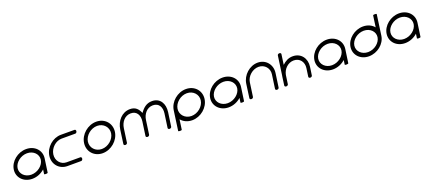

<svg xmlns="http://www.w3.org/2000/svg" viewBox="86 -2176 8282 3730"><g transform="rotate(-20 4227.0 -311.0)"><path d="M696.2 -10.5 736.4 -292.6C759.1 -454.1 634.4 -585.2 458.6 -585.2C282.7 -585.2 121.2 -454.1 98.5 -292.6C75.8 -131.1 201.3 0 378.1 0C474.9 0 567.3 -39.2 634.9 -101.2C630.6 -70.6 626.3 -40.1 622 -9.5C619.9 5.5 694.1 4.5 696.2 -10.5ZM177.2 -292.6C192.9 -404.1 314.5 -502.7 446.8 -502.7C579.2 -502.7 673.1 -404.1 657.4 -292.6C641.7 -181.1 520.1 -82.5 387.8 -82.5C255.4 -82.5 161.5 -181.1 177.2 -292.6Z M1472.1 -614C1472.1 -614 1358.4 -614.8 1188.9 -614.8C1019.4 -614.8 862.4 -476.8 838.6 -307.3C814.8 -137.8 933 0.2 1102.4 0.2C1271.9 0.2 1385.9 -0.5 1385.9 -0.5C1401.7 -0.5 1417.6 -16.7 1420.5 -37.6C1423.4 -58.5 1412 -74.7 1396.1 -74.7C1396.1 -74.7 1228.5 -74.6 1110.6 -74.6C992.6 -74.6 903 -179 921 -307.3C939.1 -435.6 1058 -540 1176 -540C1293.9 -540 1461.5 -539.9 1461.5 -539.9C1477.4 -539.9 1493.4 -556.1 1496.3 -577C1499.2 -597.9 1487.9 -614 1472.1 -614Z M1636.5 -309.6C1653.4 -430.1 1776.1 -536.7 1908.5 -536.7C2040.9 -536.7 2133.6 -430.1 2116.7 -309.6C2099.7 -189.1 1977 -82.5 1844.7 -82.5C1712.3 -82.5 1619.5 -189.1 1636.5 -309.6ZM1557.8 -309.6C1533.7 -138.7 1657.3 0 1833.1 0C2008.8 0 2171.4 -138.7 2195.4 -309.6C2219.4 -480.5 2095.8 -619.2 1920.1 -619.2C1744.3 -619.2 1581.8 -480.5 1557.8 -309.6Z M3256.5 -29.6C3256.5 -29.6 3273.4 -144.4 3297.4 -315.2C3321.4 -486 3241.3 -624.6 3074.2 -624.6C2961 -624.6 2889.9 -562.7 2824.9 -471.1C2785.7 -562.7 2732 -624.6 2618.9 -624.6C2451.7 -624.6 2331.6 -486 2307.6 -315.2C2283.6 -144.4 2268.2 -29.6 2268.2 -29.6C2266 -13.7 2280.2 0 2301.1 0C2322 0 2340.1 -13.9 2342.4 -29.9C2342.4 -29.9 2366.1 -199 2382.8 -317.9C2399.5 -436.9 2480.7 -542.1 2606.5 -542.1C2732.2 -542.1 2782.7 -436.9 2766 -317.9C2749.3 -199 2725.5 -29.9 2725.5 -29.9C2723.3 -13.9 2737.5 0 2758.4 0C2758.5 0 2758.6 0 2758.7 0C2758.9 0 2759 0 2759.1 0C2780 0 2798.1 -13.9 2800.4 -29.9C2800.4 -29.9 2824.1 -199 2840.8 -317.9C2857.5 -436.9 2937.7 -542.1 3063.4 -542.1C3189.1 -542.1 3239.7 -436.9 3223 -317.9C3206.2 -199 3182.4 -29.9 3182.4 -29.9C3180.2 -13.9 3194.4 0 3215.3 0C3236.2 0 3254.3 -13.7 3256.5 -29.6Z M3355.8 94.8C3353.5 110.5 3427.5 111.6 3429.7 95.8C3434.2 64.1 3454.1 -77.6 3458.5 -109.3C3508.6 -46.6 3589.9 -6.9 3686.6 -6.9C3863.5 -6.9 4026.7 -144.1 4050.4 -313.1C4074.2 -482 3950.3 -619.2 3774.5 -619.2C3598.7 -619.2 3436.2 -481.7 3412.4 -312.3ZM3971.7 -313.1C3955 -194.3 3832.5 -89.4 3700.2 -89.4C3567.8 -89.4 3474.8 -194.3 3491.5 -313.1C3508.2 -431.8 3630.7 -536.7 3763.1 -536.7C3895.4 -536.7 3988.4 -431.8 3971.7 -313.1Z M4756.2 -10.5 4796.4 -292.6C4819.1 -454.1 4694.4 -585.2 4518.6 -585.2C4342.7 -585.2 4181.2 -454.1 4158.5 -292.6C4135.8 -131.1 4261.3 0 4438.1 0C4534.9 0 4627.3 -39.2 4694.9 -101.2C4690.6 -70.6 4686.3 -40.1 4682 -9.5C4679.9 5.5 4754.1 4.5 4756.2 -10.5ZM4237.2 -292.6C4252.9 -404.1 4374.5 -502.7 4506.8 -502.7C4639.2 -502.7 4733.1 -404.1 4717.4 -292.6C4701.7 -181.1 4580.1 -82.5 4447.8 -82.5C4315.4 -82.5 4221.5 -181.1 4237.2 -292.6Z M5477.6 -29.6C5477.6 -29.6 5494.5 -144.4 5518.5 -315.2C5542.5 -486 5426.1 -624.6 5259.1 -624.6C5092.1 -624.6 4936.7 -486 4912.7 -315.2C4888.7 -144.4 4873.3 -29.6 4873.3 -29.6C4871.1 -13.7 4885.3 0 4906.2 0C4927.1 0 4945.2 -13.9 4947.4 -29.9C4947.4 -29.9 4971.2 -199 4987.9 -317.9C5004.6 -436.9 5121.8 -542.1 5247.5 -542.1C5373.2 -542.1 5460.8 -436.9 5444.1 -317.9C5427.3 -199 5403.6 -29.9 5403.6 -29.9C5401.3 -13.9 5415.5 0 5436.4 0C5457.3 0 5475.4 -13.7 5477.6 -29.6Z M5627.1 0H5627.4C5648.3 0 5666.4 -13.8 5668.6 -29.8L5694.4 -212.9C5716.4 -327 5811.1 -425.5 5933 -425.5C6058.7 -425.5 6131.5 -320.7 6114.9 -202.1C6098.2 -83.5 6090.6 -29.8 6090.6 -29.8C6088.4 -13.8 6102.6 0 6123.5 0C6144.4 0 6162.5 -13.7 6164.7 -29.5C6164.7 -29.5 6165.5 -30 6189.4 -200C6213.3 -370 6110.7 -508 5942.8 -508C5853.3 -508 5786.3 -470.4 5722.1 -410.7L5752 -622.9C5753.7 -638.5 5739.9 -652 5719 -652C5698.1 -652 5680 -638.2 5677.8 -622.2C5677.6 -622.1 5646.3 -398.7 5622.2 -226.9C5620.4 -218.7 5618.9 -210.4 5617.7 -202.1C5593.6 -30.3 5594.2 -29.8 5594.2 -29.8C5592 -13.8 5606.2 0 5627.1 0Z M6911.2 -10.5 6951.4 -292.6C6974.1 -454.1 6849.4 -585.2 6673.6 -585.2C6497.7 -585.2 6336.2 -454.1 6313.5 -292.6C6290.8 -131.1 6416.3 0 6593.1 0C6689.9 0 6782.3 -39.2 6849.9 -101.2C6845.6 -70.6 6841.3 -40.1 6837 -9.5C6834.9 5.5 6909.1 4.5 6911.2 -10.5ZM6392.2 -292.6C6407.9 -404.1 6529.5 -502.7 6661.8 -502.7C6794.2 -502.7 6888.1 -404.1 6872.4 -292.6C6856.7 -181.1 6735.1 -82.5 6602.8 -82.5C6470.4 -82.5 6376.5 -181.1 6392.2 -292.6Z M7757.3 -718.7C7759.4 -733.7 7685.4 -734.7 7683.3 -719.7C7679 -689.1 7654.5 -514.6 7650.2 -484C7600 -546 7518.6 -585.2 7421.9 -585.2C7245.1 -585.2 7082.7 -454.1 7060 -292.6C7037.3 -131.1 7162 0 7337.8 0C7513.7 0 7675.2 -131.1 7697.9 -292.6ZM7138.7 -292.6C7154.4 -404.1 7276 -502.7 7408.4 -502.7C7540.7 -502.7 7634.6 -404.1 7618.9 -292.6C7603.2 -181.1 7481.7 -82.5 7349.3 -82.5C7216.9 -82.5 7123.1 -181.1 7138.7 -292.6Z M8404.2 -10.5 8444.4 -292.6C8467.1 -454.1 8342.4 -585.2 8166.6 -585.2C7990.7 -585.2 7829.2 -454.1 7806.5 -292.6C7783.8 -131.1 7909.3 0 8086.1 0C8182.9 0 8275.3 -39.2 8342.9 -101.2C8338.6 -70.6 8334.3 -40.1 8330 -9.5C8327.9 5.5 8402.1 4.5 8404.2 -10.5ZM7885.2 -292.6C7900.9 -404.1 8022.5 -502.7 8154.8 -502.7C8287.2 -502.7 8381.1 -404.1 8365.4 -292.6C8349.7 -181.1 8228.1 -82.5 8095.8 -82.5C7963.4 -82.5 7869.5 -181.1 7885.2 -292.6Z"/></g></svg>

Font: Hi.
Style: Tall Oblique
Weight: 400
Designer: Mew Too, Robert Jablonski
Foundry: Cannot Into Space Fonts
Version: Version 1.996